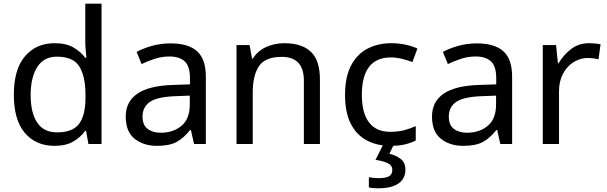

<svg xmlns="http://www.w3.org/2000/svg" viewBox="-20 -780 3288 1040"><path d="M275 10Q175 10 115 -59.5Q55 -129 55 -267Q55 -405 115.5 -475.5Q176 -546 276 -546Q338 -546 377.5 -523Q417 -500 442 -467H448Q447 -480 444.5 -505.5Q442 -531 442 -546V-760H530V0H459L446 -72H442Q418 -38 378 -14Q338 10 275 10ZM289 -63Q374 -63 408.5 -109.5Q443 -156 443 -250V-266Q443 -366 410 -419.5Q377 -473 288 -473Q217 -473 181.5 -416.5Q146 -360 146 -265Q146 -169 181.5 -116Q217 -63 289 -63Z M903 -545Q1001 -545 1048 -502Q1095 -459 1095 -365V0H1031L1014 -76H1010Q975 -32 936.5 -11Q898 10 830 10Q757 10 709 -28.5Q661 -67 661 -149Q661 -229 724 -272.5Q787 -316 918 -320L1009 -323V-355Q1009 -422 980 -448Q951 -474 898 -474Q856 -474 818 -461.5Q780 -449 747 -433L720 -499Q755 -518 803 -531.5Q851 -545 903 -545ZM929 -259Q829 -255 790.5 -227Q752 -199 752 -148Q752 -103 779.5 -82Q807 -61 850 -61Q918 -61 963 -98.5Q1008 -136 1008 -214V-262Z M1519 -546Q1615 -546 1664 -499.5Q1713 -453 1713 -349V0H1626V-343Q1626 -472 1506 -472Q1417 -472 1383 -422Q1349 -372 1349 -278V0H1261V-536H1332L1345 -463H1350Q1376 -505 1422 -525.5Q1468 -546 1519 -546Z M2094 10Q2023 10 1967.5 -19Q1912 -48 1880.5 -109Q1849 -170 1849 -265Q1849 -364 1882 -426Q1915 -488 1971.5 -517Q2028 -546 2100 -546Q2141 -546 2179 -537.5Q2217 -529 2241 -517L2214 -444Q2190 -453 2158 -461Q2126 -469 2098 -469Q1940 -469 1940 -266Q1940 -169 1978.5 -117.5Q2017 -66 2093 -66Q2137 -66 2170.5 -75Q2204 -84 2232 -97V-19Q2205 -5 2172.5 2.5Q2140 10 2094 10ZM2176 139Q2176 187 2139 213.5Q2102 240 2028 240Q1996 240 1978 235V180Q1987 182 2002 183.5Q2017 185 2031 185Q2067 185 2086 175.5Q2105 166 2105 141Q2105 115 2078.5 103Q2052 91 2014 86L2057 0H2115L2089 53Q2125 61 2150.5 81Q2176 101 2176 139Z M2562 -545Q2660 -545 2707 -502Q2754 -459 2754 -365V0H2690L2673 -76H2669Q2634 -32 2595.5 -11Q2557 10 2489 10Q2416 10 2368 -28.5Q2320 -67 2320 -149Q2320 -229 2383 -272.5Q2446 -316 2577 -320L2668 -323V-355Q2668 -422 2639 -448Q2610 -474 2557 -474Q2515 -474 2477 -461.5Q2439 -449 2406 -433L2379 -499Q2414 -518 2462 -531.5Q2510 -545 2562 -545ZM2588 -259Q2488 -255 2449.5 -227Q2411 -199 2411 -148Q2411 -103 2438.5 -82Q2466 -61 2509 -61Q2577 -61 2622 -98.5Q2667 -136 2667 -214V-262Z M3170 -546Q3185 -546 3202.5 -544.5Q3220 -543 3233 -540L3222 -459Q3209 -462 3193.5 -464Q3178 -466 3164 -466Q3123 -466 3087 -443.5Q3051 -421 3029.5 -380.5Q3008 -340 3008 -286V0H2920V-536H2992L3002 -438H3006Q3032 -482 3073 -514Q3114 -546 3170 -546Z"/></svg>

Font: Noto Sans Takri
Style: Regular
Weight: 400
Designer: Monotype Design Team
Foundry: Monotype Imaging Inc.
Version: Version 2.003; ttfautohint (v1.8.4.7-5d5b)